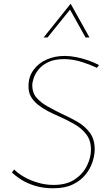

<svg xmlns="http://www.w3.org/2000/svg" viewBox="-20 -1003 586 1030"><path d="M500 -639Q472 -653 424 -669Q376 -685 326 -686Q273 -686 239.5 -670Q206 -654 187 -630.5Q168 -607 160.5 -583.5Q153 -560 153 -545Q153 -506 175.5 -479.5Q198 -453 234.5 -432.5Q271 -412 312 -392Q355 -373 395.5 -349.5Q436 -326 462 -291Q488 -256 488 -202Q488 -171 476.5 -135Q465 -99 439 -66.5Q413 -34 370.5 -13.5Q328 7 266 7Q211 7 167.5 -6.5Q124 -20 93 -40Q62 -60 44 -78L56 -94Q75 -74 107.5 -55Q140 -36 181.5 -23.5Q223 -11 268 -11Q337 -11 381 -40.5Q425 -70 446.5 -114Q468 -158 468 -200Q468 -249 443.5 -281.5Q419 -314 380 -336.5Q341 -359 298 -378Q267 -391 237.5 -406.5Q208 -422 184 -441Q160 -460 146 -484.5Q132 -509 133 -542Q133 -591 159.5 -627.5Q186 -664 230 -683.5Q274 -703 327 -703Q356 -703 389 -696.5Q422 -690 453.5 -679Q485 -668 511 -654ZM439 -802 352 -958H361L235 -802H214L359 -983L460 -802Z"/></svg>

Font: Josefin Sans Thin Thin
Style: Italic
Weight: 250
Italic angle: -7°
Version: Version 2.000